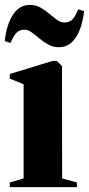

<svg xmlns="http://www.w3.org/2000/svg" viewBox="-30 -765 364 785"><path d="M10 0V-19L66.5 -35.5V-420.5L10 -443.5V-462.5L185 -516H202.5L223.5 -495L224 -35.5L284.5 -19V0ZM-10.5 -597Q-4 -662 22.2 -703.5Q48.5 -745 92.5 -745Q116.5 -745 135.8 -734Q155 -723 171.5 -709Q188 -695 203 -684Q218 -673 233.5 -673Q252 -673 264.2 -683.8Q276.5 -694.5 290 -727L313.5 -719.5Q307 -654.5 280.8 -613.2Q254.5 -572 210.5 -572Q187 -572 167.5 -582.8Q148 -593.5 131.2 -607.8Q114.5 -622 99.5 -632.8Q84.5 -643.5 69.5 -643.5Q51.5 -643.5 39.2 -632.8Q27 -622 13 -589.5Z"/></svg>

Font: Merriweather 144pt ExtraBold
Style: Regular
Weight: 800
Version: Version 2.100